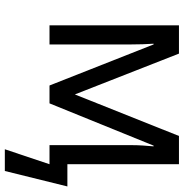

<svg xmlns="http://www.w3.org/2000/svg" viewBox="-3 -573 761 795"><g transform="rotate(90 377.5 -175.5)"><path d="M752 -74 688 185H598L660 0H581V-342Q581 -363 582.5 -386Q584 -409 586 -431H583L408 0H334L164 -431H161Q164 -386 164 -339V0H85V-536H202L371 -105L543 -536H660V-74Z"/></g></svg>

Font: Go Noto Kurrent-Regular
Style: Regular
Weight: 400
Designer: Monotype Design Team
Foundry: Monotype Imaging Inc.
Version: Version 2.012; ttfautohint (v1.8.4.7-5d5b)